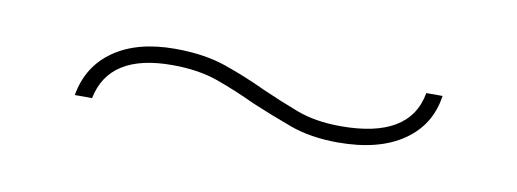

<svg xmlns="http://www.w3.org/2000/svg" viewBox="-25 -668 501 186"><g transform="rotate(10 225.5 -575.0)"><path d="M309 -544Q282 -544 261.5 -551.5Q241 -559 222 -567Q203 -576 183.5 -583Q164 -590 138 -590Q76 -590 67 -545H50Q55 -574 78 -590Q101 -606 138 -606Q167 -606 188.5 -598.5Q210 -591 229 -582Q247 -574 265.5 -567Q284 -560 309 -560Q377 -560 385 -606H401Q397 -577 373 -560.5Q349 -544 309 -544Z"/></g></svg>

Font: Alumni Sans Pinstripe
Style: Regular
Weight: 400
Designer: Robert E. Leuschke
Foundry: Robert E. Leuschke
Version: Version 1.010; ttfautohint (v1.8.4.7-5d5b)